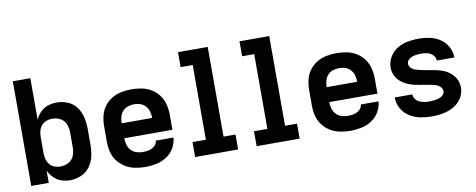

<svg xmlns="http://www.w3.org/2000/svg" viewBox="-64 -1028 3295 1328"><g transform="rotate(-10 1584.0 -363.5)"><path d="M339 8Q379 8 417 -8.5Q455 -25 478.5 -58Q502 -91 510.5 -130.5Q519 -170 519 -210V-320Q519 -360 510.5 -399.5Q502 -439 478.5 -472.5Q455 -506 417 -522Q379 -538 339 -538Q308 -538 277.5 -528Q247 -518 224.5 -495.5Q202 -473 189 -444V-735H66V0H189V-86Q202 -58 224.5 -35Q247 -12 277.5 -2Q308 8 339 8ZM289 -97Q268 -97 247.5 -104.5Q227 -112 213 -129.5Q199 -147 194 -168Q189 -189 189 -210V-320Q189 -342 194 -363Q199 -384 213 -401Q227 -418 247.5 -425.5Q268 -433 289 -433Q318 -433 345 -419Q372 -405 383.5 -377Q395 -349 395 -320V-210Q395 -181 383.5 -153Q372 -125 345 -111Q318 -97 289 -97Z M867 8Q906 8 944.5 0Q983 -8 1016.5 -29.5Q1050 -51 1070 -85.5Q1090 -120 1093 -159H969Q967 -137 949.5 -121.5Q932 -106 910.5 -101.5Q889 -97 867 -97Q844 -97 822.5 -104Q801 -111 785.5 -127.5Q770 -144 763.5 -166Q757 -188 757 -210V-213H1095V-320Q1095 -356 1086 -391.5Q1077 -427 1055.5 -456.5Q1034 -486 1003 -505Q972 -524 936 -531Q900 -538 864 -538Q828 -538 792.5 -531Q757 -524 725.5 -505Q694 -486 672.5 -456.5Q651 -427 642.5 -391.5Q634 -356 634 -320V-210Q634 -174 642.5 -138.5Q651 -103 673.5 -73.5Q696 -44 727.5 -25Q759 -6 795 1Q831 8 867 8ZM757 -318V-320Q757 -342 763 -363.5Q769 -385 784 -402Q799 -419 820.5 -426Q842 -433 864 -433Q886 -433 907.5 -426Q929 -419 944 -402Q959 -385 965 -363.5Q971 -342 971 -320V-318Z M1217 0H1519V-105H1435V-735H1226V-630H1311V-105H1217Z M1649 0H1951V-105H1867V-735H1658V-630H1743V-105H1649Z M2307 8Q2346 8 2384.5 0Q2423 -8 2456.5 -29.5Q2490 -51 2510 -85.5Q2530 -120 2533 -159H2409Q2407 -137 2389.5 -121.5Q2372 -106 2350.5 -101.5Q2329 -97 2307 -97Q2284 -97 2262.5 -104Q2241 -111 2225.5 -127.5Q2210 -144 2203.5 -166Q2197 -188 2197 -210V-213H2535V-320Q2535 -356 2526 -391.5Q2517 -427 2495.5 -456.5Q2474 -486 2443 -505Q2412 -524 2376 -531Q2340 -538 2304 -538Q2268 -538 2232.5 -531Q2197 -524 2165.5 -505Q2134 -486 2112.5 -456.5Q2091 -427 2082.5 -391.5Q2074 -356 2074 -320V-210Q2074 -174 2082.5 -138.5Q2091 -103 2113.5 -73.5Q2136 -44 2167.5 -25Q2199 -6 2235 1Q2271 8 2307 8ZM2197 -318V-320Q2197 -342 2203 -363.5Q2209 -385 2224 -402Q2239 -419 2260.5 -426Q2282 -433 2304 -433Q2326 -433 2347.5 -426Q2369 -419 2384 -402Q2399 -385 2405 -363.5Q2411 -342 2411 -320V-318Z M2878 8Q2910 8 2942 3.5Q2974 -1 3003.5 -12.5Q3033 -24 3058 -44.5Q3083 -65 3097 -94.5Q3111 -124 3111 -156Q3111 -175 3106 -192.5Q3101 -210 3091 -225.5Q3081 -241 3067.5 -253.5Q3054 -266 3038 -275.5Q3022 -285 3004.5 -291Q2987 -297 2969.5 -301Q2952 -305 2934 -308Q2916 -311 2897.5 -314Q2879 -317 2861 -321Q2843 -325 2825.5 -330Q2808 -335 2793.5 -348Q2779 -361 2779 -380Q2779 -396 2791 -407.5Q2803 -419 2818 -424Q2833 -429 2849 -431Q2865 -433 2880 -433Q2902 -433 2924 -428Q2946 -423 2962.5 -406Q2979 -389 2979 -367H3103Q3102 -407 3083 -442.5Q3064 -478 3030.5 -500Q2997 -522 2958.5 -530Q2920 -538 2880 -538Q2842 -538 2803.5 -531Q2765 -524 2731 -503.5Q2697 -483 2676.5 -448Q2656 -413 2656 -374Q2656 -356 2661 -338Q2666 -320 2676 -304.5Q2686 -289 2699.5 -276.5Q2713 -264 2729 -255Q2745 -246 2762 -239.5Q2779 -233 2797 -229Q2815 -225 2833 -222Q2851 -219 2869.5 -216Q2888 -213 2905.5 -209.5Q2923 -206 2941 -201Q2959 -196 2973.5 -182.5Q2988 -169 2988 -151Q2988 -134 2974.5 -122Q2961 -110 2945 -105.5Q2929 -101 2912 -99Q2895 -97 2878 -97Q2861 -97 2843.5 -100Q2826 -103 2809.5 -110.5Q2793 -118 2782.5 -133Q2772 -148 2771 -166H2648Q2648 -125 2668 -88.5Q2688 -52 2723 -30Q2758 -8 2798 0Q2838 8 2878 8Z"/></g></svg>

Font: Iosevka Sparkle
Style: Bold
Weight: 700
Designer: Belleve Invis
Foundry: Belleve Invis
Version: Version 4.5.0; ttfautohint (v1.8.3)